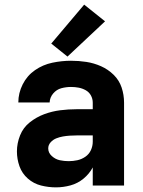

<svg xmlns="http://www.w3.org/2000/svg" viewBox="-20 -800 616 828"><path d="M221 8Q253 8 284 -0.5Q315 -9 340 -29.5Q365 -50 380 -78V0H515V-357Q515 -391 504.5 -422.5Q494 -454 470 -477.5Q446 -501 415.5 -514.5Q385 -528 352.5 -533Q320 -538 286 -538Q246 -538 205.5 -529.5Q165 -521 131 -497.5Q97 -474 78 -436.5Q59 -399 59 -358H194Q195 -380 209.5 -397Q224 -414 244.5 -419.5Q265 -425 286 -425Q303 -425 319 -422Q335 -419 349.5 -411Q364 -403 372 -388.5Q380 -374 380 -357V-329H311Q275 -329 239.5 -324.5Q204 -320 170.5 -307.5Q137 -295 108.5 -272.5Q80 -250 66.5 -216Q53 -182 53 -147Q53 -114 64 -83Q75 -52 100 -30Q125 -8 157 0Q189 8 221 8ZM276 -105Q257 -105 238 -109Q219 -113 203.5 -127Q188 -141 188 -160Q188 -175 198.5 -186.5Q209 -198 223 -203.5Q237 -209 251.5 -211.5Q266 -214 281 -215Q296 -216 311 -216H380V-189Q380 -170 372 -152.5Q364 -135 348 -124Q332 -113 313.5 -109Q295 -105 276 -105ZM271 -556 433 -708 343 -780 201 -612Z"/></svg>

Font: Iosevka Sparkle Extrabold
Style: Regular
Weight: 800
Designer: Belleve Invis
Foundry: Belleve Invis
Version: Version 4.5.0; ttfautohint (v1.8.3)